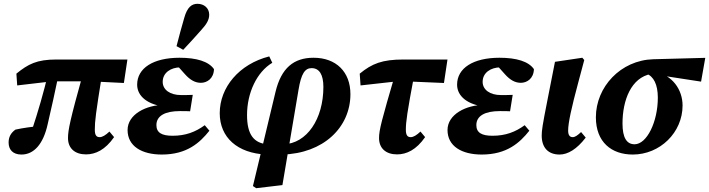

<svg xmlns="http://www.w3.org/2000/svg" viewBox="-20 -805 3763 1019"><path d="M93.9 15.2C159.4 15.2 209.7 -39.3 233.1 -146.1C251.5 -226.3 271.7 -314.5 293.8 -421.8L237.2 -422.1C211.9 -314.4 182 -212.6 149.2 -113.2L191.6 -109.7L197.6 -136.6C151.6 -132.7 101.8 -126 61.9 -117.1C36.8 -99.1 25.7 -77.1 25.7 -48.5C25.7 -10.8 48.2 15.2 93.9 15.2ZM71.3 -351.6 255.9 -373.2H463.9L637.5 -364.6L656.2 -489.2H279.8C175.6 -489.2 129.5 -465.1 67 -414.1L71.3 -351.6ZM436.4 14.4C487 14.4 538.5 -9.6 585.5 -77.3L560.8 -106.8C540.2 -87.4 523.6 -77.1 508.9 -77.1C491.5 -77.1 483.2 -87.9 483.2 -116.5C483.2 -162.5 488.4 -203.9 521.6 -410.3L420.7 -415.3C352.5 -170.7 340.9 -114.9 340.9 -72.5C340.9 -17.2 378 14.4 436.4 14.4Z M838.8 15.2C972.6 15.2 1040.9 -47.9 1091.4 -111.3L1066.7 -140.5C1017.4 -104.6 965.4 -84.5 896.1 -84.5C838.5 -84.5 810.1 -100.7 810.1 -141.2C810.1 -189.9 855.6 -215.4 934.5 -215.4C956 -215.4 978.4 -215.4 989 -214.4L1003 -301.5C979.1 -300.5 965.9 -300.5 940.4 -300.5C883 -300.5 843.5 -328.2 843.5 -370.7C843.5 -419.7 887.6 -447.4 937.4 -447.4C968.2 -447.4 994.6 -449 1029.8 -441.1L1024.8 -472.5L911.3 -467.5L961.6 -411.2C989.3 -380.2 1015.9 -365.5 1046 -365.5C1078.1 -365.5 1114 -387 1115.7 -438C1087.6 -478.8 1023.7 -498.5 932.8 -498.5C793.3 -498.5 707.9 -443.4 707.9 -355.6C707.9 -291.7 768 -248.9 853.2 -239.4L853.7 -248.6C754.8 -248.3 657.1 -197.8 657.1 -114.9C657.1 -29.3 732.2 15.2 838.8 15.2ZM916.9 -560 952.4 -540.7C986.3 -576.7 1017.5 -610.9 1049.3 -647C1077.1 -677.5 1090.3 -700.5 1090.3 -727.1C1090.3 -762 1063 -784.8 1028.2 -784.8C998.2 -784.8 973.8 -767.8 957.8 -710C944 -664.1 929.9 -609.5 916.9 -560Z M1393.3 15.2 1401.3 -39C1328.1 -44.8 1291.1 -89 1291.1 -194.6C1291.1 -311.9 1342.7 -422.5 1425.1 -471.8L1409 -505.7C1248.3 -464.8 1146.2 -340.8 1146.2 -204.2C1146.2 -75.6 1240.3 8.6 1393.3 15.2ZM1339.7 193.8 1478.9 177.3 1564.2 -327.7C1578.4 -414.3 1598.3 -443.4 1633.9 -443.4C1675 -443.4 1696.3 -408.5 1696.3 -343.7C1696.3 -173.4 1608.5 -42.9 1484.2 -39L1478.2 15.2C1695.8 9.9 1839.8 -128.5 1839.8 -305.4C1839.8 -423.3 1764.1 -498.5 1644.1 -498.5C1539.1 -498.5 1472.8 -444.2 1442.3 -317.6L1322.4 182.4L1339.7 193.8Z M1893.5 -351.6 2087.3 -373.2H2133.5L2336.2 -364.6L2354.9 -489.2H2121.9C2008.2 -489.2 1954.4 -467.5 1889.2 -414.1L1893.5 -351.6ZM2087.2 14.4C2137.8 14.4 2189.3 -9.6 2236.2 -77.3L2211.6 -106.8C2191 -87.4 2174.4 -77.1 2159.7 -77.1C2142.3 -77.1 2134 -87.9 2134 -116.5C2134 -157.4 2140.3 -206 2179.1 -411.1L2077.8 -413.6C2005.2 -165.7 1991.7 -114.6 1991.7 -72.5C1991.7 -17.2 2028.8 14.4 2087.2 14.4Z M2536.8 15.2C2670.6 15.2 2738.9 -47.9 2789.4 -111.3L2764.7 -140.5C2715.4 -104.6 2663.4 -84.5 2594.1 -84.5C2536.5 -84.5 2508.1 -100.7 2508.1 -141.2C2508.1 -189.9 2553.6 -215.4 2632.5 -215.4C2654 -215.4 2676.4 -215.4 2687 -214.4L2701 -301.5C2677.1 -300.5 2663.9 -300.5 2638.4 -300.5C2581 -300.5 2541.5 -328.2 2541.5 -370.7C2541.5 -419.7 2585.6 -447.4 2635.4 -447.4C2666.2 -447.4 2692.6 -449 2727.8 -441.1L2722.8 -472.5L2609.3 -467.5L2659.6 -411.2C2687.3 -380.2 2713.9 -365.5 2744 -365.5C2776.1 -365.5 2812 -387 2813.7 -438C2785.6 -478.8 2721.7 -498.5 2630.8 -498.5C2491.3 -498.5 2405.9 -443.4 2405.9 -355.6C2405.9 -291.7 2466 -248.9 2551.2 -239.4L2551.7 -248.6C2452.8 -248.3 2355.1 -197.8 2355.1 -114.9C2355.1 -29.3 2430.2 15.2 2536.8 15.2Z M2949.9 15.2C2993.4 15.2 3041.3 -13 3088.6 -74.7L3064 -104.2C3044.9 -86.2 3032 -77.1 3019.5 -77.1C3002.8 -77.1 2995.3 -89.5 2995.3 -111.8C2995.3 -153.2 3013 -233 3049 -367.3L3080.8 -486.4L3070.6 -498.5L2925.4 -476.9L2884.7 -270.1C2858.7 -138.7 2855 -111.7 2855 -85.6C2855 -21.5 2889.4 15.2 2949.9 15.2Z M3338.3 15.2C3482.4 15.2 3602.6 -101.3 3602.6 -245.1C3602.6 -328.6 3548.7 -407.5 3455.3 -424L3409.6 -414.3C3449.1 -400.6 3471.3 -356.2 3471.3 -286.7C3471.3 -158 3412.8 -39.3 3347.9 -39.3C3306 -39.3 3283.8 -74.3 3283.8 -149.3C3283.8 -273.6 3329.9 -393 3435.4 -412.5L3480.7 -405.6L3700.8 -371.8L3723.1 -498L3447.4 -490.6C3273.9 -485.6 3142.5 -343.5 3142.5 -182.5C3142.5 -50.4 3225.8 15.2 3338.3 15.2Z"/></svg>

Font: Source Serif Variable
Style: Italic
Weight: 389
Italic angle: -12°
Designer: Frank Grießhammer
Foundry: Adobe Systems Incorporated
Version: Version 3.001;hotconv 1.0.111;makeotfexe 2.5.65597